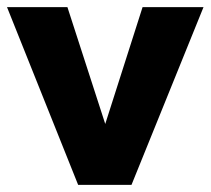

<svg xmlns="http://www.w3.org/2000/svg" viewBox="-26 -520 593 540"><path d="M375 -500H546.4L343.8 0H193.8L-6.3 -500H163.6L270 -171.4Z"/></svg>

Font: Now
Style: Bold
Weight: 700
Designer: Alfredo Marco Pradil
Foundry: Alfredo Marco Pradil
Version: Version 1.002;PS 001.002;hotconv 1.0.88;makeotf.lib2.5.64775